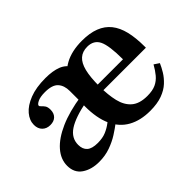

<svg xmlns="http://www.w3.org/2000/svg" viewBox="-86 -715 960 960"><g transform="rotate(-45 393.5 -235.0)"><path d="M533 10Q465 10 416.5 -17Q368 -44 343 -99Q318 -154 318 -237Q318 -319 343 -372.5Q368 -426 417.5 -453Q467 -480 540 -480Q594 -480 632.5 -465Q671 -450 695 -420Q719 -390 730 -344.5Q741 -299 741 -237V-229H435V-269H619Q619 -366 601 -403Q583 -440 537 -440Q503 -440 481.5 -421Q460 -402 450 -362Q440 -322 440 -257Q440 -196 451 -150Q462 -104 491.5 -78.5Q521 -53 576 -53Q613 -53 636.5 -64Q660 -75 677 -95.5Q694 -116 709 -143L736 -125Q727 -104 713 -81Q699 -58 676.5 -37Q654 -16 619 -3Q584 10 533 10ZM172 10Q118 10 81.5 -15Q45 -40 45 -90Q45 -136 79.5 -175.5Q114 -215 179.5 -244Q245 -273 339 -287V-249Q246 -231 202 -202Q158 -173 158 -125Q158 -94 176 -78Q194 -62 234 -62Q269 -62 293.5 -72.5Q318 -83 336 -97Q354 -111 368 -121V-70Q346 -53 317 -34.5Q288 -16 251.5 -3Q215 10 172 10ZM319 -258V-345Q319 -384 298.5 -406.5Q278 -429 227 -429Q193 -429 175 -420Q157 -411 157 -403Q157 -398 164 -392Q171 -386 178 -376Q185 -366 185 -347Q185 -322 170.5 -307.5Q156 -293 130 -293Q104 -293 88 -309Q72 -325 72 -352Q72 -384 96 -412.5Q120 -441 166 -459Q212 -477 278 -477Q330 -477 364 -463.5Q398 -450 415 -418Q432 -386 432 -330V-258Z"/></g></svg>

Font: Frank Ruhl Libre Medium
Style: Regular
Weight: 500
Designer: Yanek Iontef
Foundry: Fontef
Version: Version 6.004